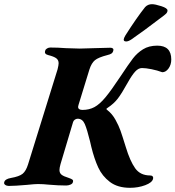

<svg xmlns="http://www.w3.org/2000/svg" viewBox="-61 -882 838 917"><path d="M375 -181 369 -207Q355 -264 344 -289.5Q333 -315 310 -315Q303 -315 296.5 -310.5Q290 -306 288 -299L228 -98Q223 -80 223 -70Q223 -56 232.5 -48Q242 -40 268 -32Q280 -28 285 -24Q290 -20 287 -12Q286 -5 276 -0.5Q266 4 255 4Q218 4 172 0Q145 -3 120 -3Q105 -3 67 1Q10 6 -19 6Q-29 6 -36 1Q-43 -4 -41 -11Q-38 -27 -9 -32Q31 -39 47 -52Q63 -65 73 -97L214 -551Q219 -571 219 -580Q219 -595 208 -603.5Q197 -612 169 -619Q149 -624 155 -640Q156 -646 163.5 -650.5Q171 -655 179 -655Q216 -655 253 -652Q301 -650 320 -650Q338 -650 390 -652Q442 -654 466 -654Q474 -654 478 -650.5Q482 -647 480 -640Q478 -631 471.5 -626.5Q465 -622 452 -619Q409 -608 392.5 -594.5Q376 -581 366 -550L314 -381Q312 -375 312 -372Q312 -357 333 -357Q365 -357 390 -370.5Q415 -384 442.5 -417Q470 -450 513 -515Q554 -577 574 -603Q594 -629 622 -646.5Q650 -664 690 -664Q757 -664 757 -598Q757 -573 744 -555Q731 -537 714 -537Q690 -546 662.5 -551.5Q635 -557 617 -557Q600 -557 584.5 -540Q569 -523 550 -489Q520 -435 501.5 -411Q483 -387 453 -367Q447 -363 447 -361.5Q447 -360 452 -356Q475 -338 490.5 -310Q506 -282 514.5 -258Q523 -234 540 -179Q560 -113 584.5 -78.5Q609 -44 656 -44Q665 -44 668.5 -39Q672 -34 670 -28Q666 -10 632.5 2.5Q599 15 560 15Q501 15 464 -13Q427 -41 408 -82.5Q389 -124 375 -181ZM530 -692V-694Q530 -699 538 -713Q592 -798 632 -848Q645 -862 665 -862Q680 -862 709.5 -852.5Q739 -843 739 -832Q739 -825 735 -820Q731 -815 722 -808Q617 -728 567 -694Q552 -684 542 -684Q530 -684 530 -692Z"/></svg>

Font: EB Garamond
Style: Bold Italic
Weight: 700
Italic angle: -17.2°
Designer: Georg Duffner and Octavio Pardo
Foundry: Georg Duffner
Version: Version 1.000